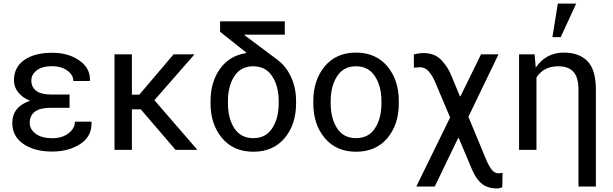

<svg xmlns="http://www.w3.org/2000/svg" viewBox="-20 -829 3390 1062"><path d="M262.7 -232.9Q203.6 -232.9 174.1 -212.2Q144.5 -191.4 144.5 -148.9Q144.5 -113.3 178 -88.9Q211.4 -64.5 269 -64.5Q323.7 -64.5 359.1 -91.8Q394.5 -119.1 394.5 -156.2H485.4L486.3 -153.3Q488.8 -74.2 423.8 -32.5Q358.9 9.3 269 9.3Q170.4 9.3 109.1 -33Q47.9 -75.2 47.9 -148.9Q47.9 -193.4 73 -224.6Q98.1 -255.9 146.5 -271.5Q104 -288.6 80.6 -318.4Q57.1 -348.1 57.1 -383.8Q57.1 -457 114 -497.1Q170.9 -537.1 269 -537.1Q358.4 -537.1 419.2 -494.4Q480 -451.7 477.5 -383.8L476.6 -380.9H385.7Q385.7 -415 351.8 -439Q317.9 -462.9 269 -462.9Q212.4 -462.9 182.9 -439.7Q153.3 -416.5 153.3 -383.8Q153.3 -347.7 179.9 -326.9Q206.5 -306.2 262.7 -306.2H364.7V-232.9Z M758.8 -224.1H709.5V0H613.3V-528.3H709.5V-305.2H750.5L939.9 -528.3H1052.7L1053.7 -525.9L834 -274.9L1069.8 -2.4L1068.8 0H951.2Z M1555.2 -710.9V-637.2H1333.5L1332.5 -634.3L1513.7 -499Q1563 -462.4 1590.3 -402.3Q1617.7 -342.3 1617.7 -269V-258.3Q1617.7 -140.1 1554.2 -64.9Q1490.7 10.3 1381.3 10.3Q1272 10.3 1208.3 -65.2Q1144.5 -140.6 1144.5 -258.3V-269Q1144.5 -374 1196 -447Q1247.6 -520 1337.9 -534.7L1341.3 -535.2L1342.3 -538.1L1197.3 -653.3V-710.9ZM1380.4 -462.4Q1311.5 -462.4 1276.1 -407.2Q1240.7 -352.1 1240.7 -269V-258.3Q1240.7 -174.3 1276.1 -119.6Q1311.5 -64.9 1381.3 -64.9Q1450.2 -64.9 1485.8 -119.6Q1521.5 -174.3 1521.5 -258.3V-269Q1521.5 -352.1 1485.6 -407.2Q1449.7 -462.4 1380.4 -462.4Z M1712.9 -269Q1712.9 -386.2 1776.4 -462.2Q1839.8 -538.1 1948.7 -538.1Q2058.6 -538.1 2122.3 -462.4Q2186 -386.7 2186 -269V-258.3Q2186 -140.1 2122.6 -64.9Q2059.1 10.3 1949.7 10.3Q1840.3 10.3 1776.6 -65.2Q1712.9 -140.6 1712.9 -258.3ZM1809.1 -258.3Q1809.1 -174.3 1844.5 -119.6Q1879.9 -64.9 1949.7 -64.9Q2018.6 -64.9 2054.2 -119.6Q2089.8 -174.3 2089.8 -258.3V-269Q2089.8 -352.1 2054 -407.2Q2018.1 -462.4 1948.7 -462.4Q1879.9 -462.4 1844.5 -407.2Q1809.1 -352.1 1809.1 -269Z M2321.8 -535.6Q2384.8 -535.6 2421.6 -496.6Q2458.5 -457.5 2479 -404.8L2523.9 -296.4H2526.9L2640.6 -528.3H2737.3L2570.8 -183.1L2670.4 57.1Q2686 92.8 2701.2 111.1Q2716.3 129.4 2737.3 129.4Q2744.1 129.4 2746.6 128.9Q2749 128.4 2759.8 127L2758.3 206.1Q2753.4 209 2744.4 211.2Q2735.4 213.4 2729 213.4Q2672.4 213.4 2638.4 181.4Q2604.5 149.4 2579.1 80.6L2517.1 -65.9H2514.2L2384.8 202.6H2282.7L2469.7 -179.2L2390.1 -367.7Q2374 -407.7 2353 -432.4Q2332 -457 2302.7 -457Q2297.9 -457 2284.7 -455.8Q2271.5 -454.6 2269.5 -454.6L2269 -528.3Q2279.3 -530.8 2294.7 -533.2Q2310.1 -535.6 2321.8 -535.6Z M2937 -528.3 2943.4 -455.1Q2969.7 -494.6 3008.8 -516.4Q3047.9 -538.1 3097.2 -538.1Q3183.6 -538.1 3229.7 -490.5Q3275.9 -442.9 3275.9 -333.5V202.6H3179.7V-331.5Q3179.7 -401.4 3151.9 -431.9Q3124 -462.4 3067.4 -462.4Q3025.9 -462.4 2995.8 -446Q2965.8 -429.7 2947.3 -400.4V0H2851.1V-528.3ZM3065.4 -809.1H3167L3081.5 -623.5H3035.6Z"/></svg>

Font: GeogebraSans
Style: Regular
Weight: 400
Designer: Google
Version: Version 1.100140; 2013